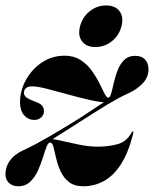

<svg xmlns="http://www.w3.org/2000/svg" viewBox="-22 -656 551 686"><path d="M148.5 -147.5Q155.5 -152.5 173.5 -163.8Q191.5 -175 216 -190.5Q240.5 -206 267 -223Q293 -239.5 316.5 -254.5Q340 -269.5 361.2 -282.2Q382.5 -295 401 -305Q419.5 -315 434.5 -321.5Q470 -338 489.2 -359.5Q508.5 -381 508.5 -409Q508.5 -429.5 496.5 -443Q484.5 -456.5 461.5 -456.5Q436.5 -456.5 421.5 -441.5Q406.5 -426.5 398 -404.2Q389.5 -382 384.5 -359.5Q379.5 -337 375.2 -322Q371 -307 364.5 -307Q359 -307 351.2 -322.2Q343.5 -337.5 332.5 -359.8Q321.5 -382 305.2 -404.5Q289 -427 265.2 -442Q241.5 -457 209 -457Q163.5 -457 127.2 -432.5Q91 -408 70.2 -369.5Q49.5 -331 49.5 -290.5Q49.5 -261 64.2 -244.2Q79 -227.5 101 -227.5Q114.5 -227.5 124.8 -236.2Q135 -245 135 -258.5Q135 -270 129.2 -277.5Q123.5 -285 108.5 -291Q88.5 -298 76 -305.2Q63.5 -312.5 63.5 -325.5Q63.5 -334 70.5 -340.8Q77.5 -347.5 93 -347.5Q111.5 -347.5 145.5 -338.8Q179.5 -330 220 -318.8Q260.5 -307.5 298.8 -298.8Q337 -290 364 -290L374 -306.5Q367.5 -303 350.5 -291.8Q333.5 -280.5 309.8 -264.8Q286 -249 260 -232Q233.5 -215.5 207.2 -199.8Q181 -184 155.8 -169.2Q130.5 -154.5 107.5 -142.2Q84.5 -130 64 -120.5Q41.5 -110.5 26.5 -96.8Q11.5 -83 4.5 -66.8Q-2.5 -50.5 -2.5 -33Q-2.5 -14.5 10 -2.5Q22.5 9.5 43 9.5Q69 9.5 86 -6.8Q103 -23 113.8 -47Q124.5 -71 131.8 -94.5Q139 -118 145 -133.2Q151 -148.5 159 -146.5Q165.5 -145 169.5 -128.8Q173.5 -112.5 178.8 -89.8Q184 -67 194.5 -44Q205 -21 224.2 -5.8Q243.5 9.5 276 9.5Q314.5 9.5 348.5 -8.8Q382.5 -27 409.5 -68.2Q436.5 -109.5 453.5 -177.5Q454.5 -182 454.5 -184Q454.5 -186 453 -186Q451 -186.5 450 -185.5Q449 -184.5 447 -180.5Q429.5 -149 396.8 -140.5Q364 -132 328.5 -132Q295.5 -132 260.8 -139.2Q226 -146.5 196.5 -153.2Q167 -160 149.5 -160ZM318.5 -488Q286 -488 270.8 -508.8Q255.5 -529.5 264 -562Q272.5 -595 298.5 -615.8Q324.5 -636.5 357 -636.5Q390 -636.5 405.2 -615.8Q420.5 -595 412 -562Q403.5 -529.5 377.8 -508.8Q352 -488 318.5 -488Z"/></svg>

Font: Fraunces 120pt
Style: Bold Italic
Weight: 700
Italic angle: -16°
Version: Version 1.000;[b76b70a41]